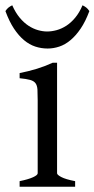

<svg xmlns="http://www.w3.org/2000/svg" viewBox="-40 -706 357 726"><path d="M34.2 0V-21Q67.4 -27.8 85 -35.9Q102.5 -43.9 102.5 -50.8V-327.1Q102.5 -352.1 101.6 -367.4Q100.6 -382.8 94.2 -391.4Q87.9 -399.9 74 -403.8Q60.1 -407.7 34.2 -410.2V-429.7Q49.3 -432.6 66.2 -436.8Q83 -440.9 99.6 -446Q116.2 -451.2 131.3 -457Q146.5 -462.9 159.2 -468.8H175.8V-50.8Q175.8 -44.9 192.1 -36.4Q208.5 -27.8 244.1 -21V0ZM297.9 -664.1Q283.2 -624.5 264.9 -597.7Q246.6 -570.8 226.3 -554Q206.1 -537.1 184.1 -529.8Q162.1 -522.5 140.1 -522.5Q116.2 -522.5 93.8 -529.8Q71.3 -537.1 51 -554Q30.8 -570.8 12.9 -597.7Q-4.9 -624.5 -19.5 -664.1Q-13.7 -672.9 -7.8 -677.5Q-2 -682.1 6.3 -686Q18.6 -658.2 34.4 -639.2Q50.3 -620.1 67.9 -608.6Q85.4 -597.2 103.8 -592Q122.1 -586.9 138.2 -586.9Q155.3 -586.9 174.1 -592Q192.9 -597.2 210.7 -608.6Q228.5 -620.1 244.4 -639.2Q260.3 -658.2 272 -686Q280.3 -682.1 286.1 -677.5Q292 -672.9 297.9 -664.1Z"/></svg>

Font: Gentium Plus
Style: Regular
Weight: 400
Designer: J. Victor Gaultney, Annie Olsen, Iska Routamaa
Foundry: SIL International
Version: Version 1.510